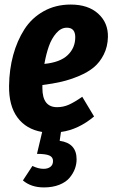

<svg xmlns="http://www.w3.org/2000/svg" viewBox="-20 -568 498 847"><path d="M292 -547.9Q369.1 -547.9 413.3 -507.6Q457.5 -467.3 456.1 -404.8Q455.1 -361.8 437.7 -327.4Q420.4 -293 393.8 -271Q367.2 -249 328.1 -232.7Q289.1 -216.3 251.2 -207.5Q213.4 -198.7 167 -192.9V-179.2Q167 -95.2 231.9 -95.2Q259.3 -95.2 283.9 -106.2Q308.6 -117.2 342.8 -141.1L395 -54.2Q325.7 3.9 249 14.2L243.2 53.2Q317.9 63.5 317.9 134.8Q317.9 156.2 310.3 176.8Q302.7 197.3 286.9 216.3Q271 235.4 241.7 247.1Q212.4 258.8 173.8 258.8Q117.2 258.8 81.1 228L123 164.1Q149.4 176.8 171.9 176.8Q190.9 176.8 202.4 168Q213.9 159.2 213.9 142.1Q213.9 125 197.5 117.9Q181.2 110.8 143.1 110.8L166 14.2Q95.7 2.4 57.1 -49.6Q18.6 -101.6 20 -189.9Q21 -261.7 38.1 -324.7Q55.2 -387.7 87.4 -438.2Q119.6 -488.8 172.4 -518.3Q225.1 -547.9 292 -547.9ZM175.8 -286.1Q245.6 -293 278.8 -325Q312 -356.9 312 -403.8Q312 -445.8 274.9 -445.8Q249 -445.8 228.3 -421.9Q207.5 -397.9 195.6 -364Q183.6 -330.1 175.8 -286.1Z"/></svg>

Font: Fira Sans Compressed
Style: Bold Italic
Weight: 700
Width: 3
Italic angle: -8°
Designer: Carrois Corporate & Edenspiekermann AG
Foundry: Carrois Corporate GbR & Edenspiekermann AG
Version: Version 4.203;PS 004.203;hotconv 1.0.88;makeotf.lib2.5.64775